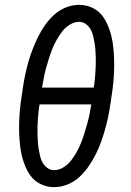

<svg xmlns="http://www.w3.org/2000/svg" viewBox="-20 -763 540 791"><path d="M203 8Q172 8 145.5 -5.5Q119 -19 103 -43Q87 -67 77.5 -95.5Q68 -124 64 -153.5Q60 -183 59 -213.5Q58 -244 59.5 -275Q61 -306 65 -337.5Q69 -369 74 -400Q78 -427 83.5 -453.5Q89 -480 96.5 -506.5Q104 -533 114 -559Q124 -585 136.5 -610.5Q149 -636 165.5 -659.5Q182 -683 203.5 -702.5Q225 -722 252 -732.5Q279 -743 306 -743Q337 -743 363.5 -729.5Q390 -716 406 -692Q422 -668 431.5 -639.5Q441 -611 445 -581.5Q449 -552 450 -521.5Q451 -491 449.5 -460Q448 -429 444 -397.5Q440 -366 435 -335Q431 -308 425.5 -281.5Q420 -255 412.5 -228.5Q405 -202 395.5 -176Q386 -150 373 -124.5Q360 -99 343.5 -75.5Q327 -52 305.5 -32.5Q284 -13 257 -2.5Q230 8 203 8ZM366 -402Q369 -418 370.5 -433.5Q372 -449 373 -464.5Q374 -480 374.5 -495.5Q375 -511 374.5 -526.5Q374 -542 373 -557Q372 -572 369.5 -587Q367 -602 363.5 -616.5Q360 -631 352.5 -643.5Q345 -656 333 -664.5Q321 -673 305 -673Q286 -673 267 -661Q248 -649 235.5 -632.5Q223 -616 212.5 -597Q202 -578 194.5 -559Q187 -540 181 -520.5Q175 -501 169.5 -481.5Q164 -462 160.5 -442Q157 -422 153 -402ZM204 -62Q223 -62 242 -74Q261 -86 273.5 -102.5Q286 -119 296.5 -138Q307 -157 314.5 -176Q322 -195 328 -214.5Q334 -234 339.5 -253.5Q345 -273 349 -293Q353 -313 356 -333H143Q140 -317 138.5 -301.5Q137 -286 136 -270.5Q135 -255 134.5 -239.5Q134 -224 134.5 -208.5Q135 -193 136 -178Q137 -163 139.5 -148Q142 -133 145.5 -118.5Q149 -104 156.5 -91.5Q164 -79 176 -70.5Q188 -62 204 -62Z"/></svg>

Font: Iosevka Oblique
Style: Regular
Weight: 400
Italic angle: -9°
Monospace: yes
Designer: Belleve Invis
Foundry: Belleve Invis
Version: Version 32.5.0; ttfautohint (v1.8.4)